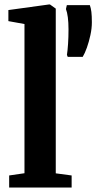

<svg xmlns="http://www.w3.org/2000/svg" viewBox="-20 -839 431 859"><path d="M89.5 -64V-731.5L17.5 -744.5V-794L199 -819H203.5L229.5 -800.5V-63.5L300.5 -54V0H21V-54ZM350 -584.5H283L279.5 -593.5Q282.5 -613 284.5 -642.8Q286.5 -672.5 286.5 -707.5Q286.5 -738.5 283.5 -761.5Q280.5 -784.5 275 -798.5L279 -816H382Q386.5 -803.5 388.8 -786Q391 -768.5 391 -739Q391 -712 384.5 -682Q378 -652 368.8 -626Q359.5 -600 350 -584.5Z"/></svg>

Font: Merriweather 36pt
Style: Bold
Weight: 700
Designer: Eben Sorkin
Foundry: Eben Sorkin
Version: Version 2.100